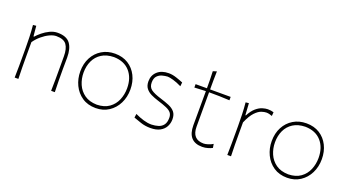

<svg xmlns="http://www.w3.org/2000/svg" viewBox="-51 -1180 3080 1703"><g transform="rotate(20 1489.0 -328.0)"><path d="M108 0Q109.5 -56.5 109.8 -108.5Q110 -160.5 110 -221V-271Q110 -324.5 108.2 -381.5Q106.5 -438.5 101 -494L131 -497L140 -400H146Q164 -421 193.5 -445.2Q223 -469.5 259 -486.8Q295 -504 332 -504Q415.5 -504 450.2 -457.8Q485 -411.5 485 -326Q485 -294 484.5 -267.2Q484 -240.5 484 -221Q484 -160.5 484.5 -108.5Q485 -56.5 487 0H452Q453.5 -56.5 453.8 -108.5Q454 -160.5 454 -221V-326Q454 -398 427.5 -435Q401 -472 331 -472Q302.5 -472 267.5 -455.5Q232.5 -439 198.8 -410.5Q165 -382 140 -346V-221Q140 -160.5 140.5 -108.5Q141 -56.5 143 0Z M874 9Q799 9 745.8 -27.2Q692.5 -63.5 664.2 -122.8Q636 -182 636 -251Q636 -325 666.2 -382Q696.5 -439 750.2 -471.5Q804 -504 874 -504Q946 -504 998.8 -470.8Q1051.5 -437.5 1080.2 -380.2Q1109 -323 1109 -251Q1109 -178.5 1079.5 -119.5Q1050 -60.5 997 -25.8Q944 9 874 9ZM874 -23Q944.5 -24.5 989.8 -57Q1035 -89.5 1056.5 -141Q1078 -192.5 1078 -251Q1078 -349.5 1024.5 -409.8Q971 -470 874 -472Q805 -470.5 759 -441Q713 -411.5 690 -362Q667 -312.5 667 -251Q667 -192.5 689.2 -141Q711.5 -89.5 757.2 -57Q803 -24.5 874 -23Z M1390 9Q1341.5 9 1299.5 -5Q1257.5 -19 1228 -30L1233 -66Q1275 -46 1314.5 -34.5Q1354 -23 1390 -23Q1425 -24 1454.2 -33.2Q1483.5 -42.5 1501.2 -66Q1519 -89.5 1519 -133Q1519 -161.5 1505.2 -179.5Q1491.5 -197.5 1459 -211.8Q1426.5 -226 1371 -243Q1335.5 -254 1304.2 -269Q1273 -284 1253.5 -309Q1234 -334 1234 -375Q1234 -432 1273.5 -468Q1313 -504 1381 -504Q1415.5 -504 1453.8 -491.2Q1492 -478.5 1519 -467L1515 -430Q1471 -452 1435 -462Q1399 -472 1381 -472Q1358.5 -471 1331.5 -464Q1304.5 -457 1284.8 -436.5Q1265 -416 1265 -374Q1265 -331.5 1294.2 -310Q1323.5 -288.5 1391 -268Q1437 -254 1473 -238.8Q1509 -223.5 1529.5 -198.5Q1550 -173.5 1550 -130Q1550 -93 1533.2 -61.2Q1516.5 -29.5 1481.2 -10.2Q1446 9 1390 9Z M1880 9Q1742 9 1742 -145Q1742 -242.5 1742.5 -328.8Q1743 -415 1743 -467L1636 -462V-494H1743Q1743 -536 1742.5 -574.2Q1742 -612.5 1740 -654L1775 -665Q1773.5 -615.5 1773.2 -578Q1773 -540.5 1773 -494H1967V-462Q1919 -465 1869.8 -466Q1820.5 -467 1773 -467V-143Q1773 -23 1882 -23Q1898.5 -23 1924 -31Q1949.5 -39 1968 -51L1974 -15Q1961.5 -7.5 1934.8 0.8Q1908 9 1880 9Z M2115 0Q2116.5 -56.5 2116.8 -108.5Q2117 -160.5 2117 -221V-271Q2117 -324.5 2115.2 -381.5Q2113.5 -438.5 2108 -494L2138 -497L2145 -386H2150Q2176 -435.5 2206 -461Q2236 -486.5 2264.8 -495.2Q2293.5 -504 2315 -504Q2331 -504 2344.8 -502Q2358.5 -500 2371 -496L2368 -460Q2354.5 -465.5 2340.2 -468.8Q2326 -472 2313 -472Q2294 -472 2266.5 -462.8Q2239 -453.5 2208 -421Q2177 -388.5 2147 -319V-221Q2147 -160.5 2147.5 -108.5Q2148 -56.5 2150 0Z M2681 9Q2606 9 2552.8 -27.2Q2499.5 -63.5 2471.2 -122.8Q2443 -182 2443 -251Q2443 -325 2473.2 -382Q2503.5 -439 2557.2 -471.5Q2611 -504 2681 -504Q2753 -504 2805.8 -470.8Q2858.5 -437.5 2887.2 -380.2Q2916 -323 2916 -251Q2916 -178.5 2886.5 -119.5Q2857 -60.5 2804 -25.8Q2751 9 2681 9ZM2681 -23Q2751.5 -24.5 2796.8 -57Q2842 -89.5 2863.5 -141Q2885 -192.5 2885 -251Q2885 -349.5 2831.5 -409.8Q2778 -470 2681 -472Q2612 -470.5 2566 -441Q2520 -411.5 2497 -362Q2474 -312.5 2474 -251Q2474 -192.5 2496.2 -141Q2518.5 -89.5 2564.2 -57Q2610 -24.5 2681 -23Z"/></g></svg>

Font: Commissioner Flair Thin
Style: Regular
Weight: 100
Designer: Kostas Bartsokas
Foundry: Kostas Bartsokas
Version: Version 1.000; ttfautohint (v1.8.3)